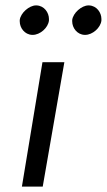

<svg xmlns="http://www.w3.org/2000/svg" viewBox="-20 -690 395 710"><path d="M247 -616C247 -614 247 -612 247 -611C247 -587 265 -562 293 -561C294 -561 295 -561 295 -561C322 -561 352 -587 355 -614C355 -616 355 -618 355 -620C355 -643 338 -669 309 -670C308 -670 308 -670 307 -670C282 -670 250 -642 247 -616ZM53 -616C53 -614 53 -612 53 -611C53 -587 71 -562 99 -561C100 -561 101 -561 101 -561C128 -561 158 -587 161 -614C161 -616 161 -618 161 -620C161 -643 144 -669 115 -670C114 -670 114 -670 113 -670C88 -670 56 -642 53 -616ZM137 -460 61 0H138L218 -460Z"/></svg>

Font: Jost
Style: Italic
Weight: 400
Italic angle: -5°
Version: Version 3.710